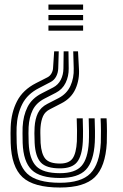

<svg xmlns="http://www.w3.org/2000/svg" viewBox="-20 -620 546 849"><path d="M239.8 -393 237.5 -317.5Q236.8 -297.5 228 -281.2Q219.2 -265 203 -256.8L152.5 -230.5Q101.2 -204.5 78.6 -160Q56 -115.5 53.5 -58Q53 -46 53.1 -30.4Q53.2 -14.8 53.8 12.2Q57 106.5 99.8 147.4Q142.5 188.2 245.2 188.2Q338.8 188.2 379.6 147Q420.5 105.8 425.8 10.8Q426.5 -9.5 426.4 -40.9Q426.2 -72.2 424.8 -96.8H451.2Q452.8 -72.2 452.9 -40.5Q453 -8.8 452.2 12.2Q446.2 117.8 399.2 163.5Q352.2 209.2 245.2 209.2Q128.8 209.2 79.6 163.5Q30.5 117.8 27.2 12.2Q26.8 -14.8 26.6 -30.4Q26.5 -46 27.2 -58.2Q29.5 -122.5 55.4 -172.6Q81.2 -222.8 139.5 -252.5L190 -278.2Q200.8 -283.8 207.1 -294.6Q213.5 -305.5 214.5 -317.5L219.5 -393ZM282.8 -393 283.8 -317.5Q284.2 -282.5 270.1 -253.6Q256 -224.8 227 -209.8L176.8 -184Q140.2 -165.2 124.5 -133.1Q108.8 -101 106.5 -58Q105.8 -46 105.9 -30.5Q106 -15 106.8 12.2Q109.8 83.8 140.1 114.8Q170.5 145.8 245.2 145.8Q312 145.8 340.4 113.8Q368.8 81.8 372.8 7.8Q373.8 -10.8 373.5 -41.2Q373.2 -71.8 372.2 -96.8H398.5Q399.8 -72 400 -41.1Q400.2 -10.2 399.2 9.2Q394.5 93.8 359.9 130.4Q325.2 167 245.2 167Q156.5 167 119.9 131Q83.2 95 80.2 12.2Q79.8 -15 79.6 -30.5Q79.5 -46 80 -58Q82.5 -108.2 101.6 -146.6Q120.8 -185 164.5 -207.2L215 -233.2Q237.2 -244.8 248.8 -267.2Q260.2 -289.8 260.5 -317.5L261.5 -393ZM325 -393 329 -317.5Q332.5 -268.8 313.9 -227Q295.2 -185.2 251 -162.8L201 -137Q179.2 -126.2 170.4 -106.5Q161.5 -86.8 159.2 -57.8Q158.2 -46.5 158.4 -31Q158.5 -15.5 159.5 12.2Q162.8 61 180.6 82.1Q198.5 103.2 245.2 103.2Q285 103.2 301 80.5Q317 57.8 320 4.8Q320.8 -12.2 320.6 -42Q320.5 -71.8 319.2 -96.8H345.8Q347 -71.8 347.1 -41.6Q347.2 -11.5 346.2 6.2Q342.8 69.5 320.6 97Q298.5 124.5 245.2 124.5Q184.5 124.5 160.4 98.4Q136.2 72.2 133.2 12.2Q132.2 -15.2 132.1 -30.8Q132 -46.2 133 -58Q135.2 -94 147.6 -119.8Q160 -145.5 189 -160.5L239 -186.2Q275.2 -205 291.4 -240.1Q307.5 -275.2 306 -317.5L303.8 -393ZM347.5 -507.5V-484.5H194.2V-507.5ZM347.5 -553.8V-530.8H194.2V-553.8ZM347.5 -600V-577H194.2V-600Z"/></svg>

Font: Big Shoulders Inline Text ExtraBold
Style: Regular
Weight: 800
Designer: Patric King
Foundry: XO Type Co
Version: Version 1.000